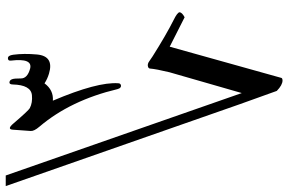

<svg xmlns="http://www.w3.org/2000/svg" viewBox="-293 -628 981 653"><g transform="rotate(-90 197.5 -301.5)"><path d="M465.3 -164.1Q465.3 -164.1 365.2 -214.8L259.3 164.1Q258.8 168.5 250.5 168.9Q234.9 168.9 214.8 149.4Q203.1 117.7 169.9 24.4L-108.9 -772.5H-72.8L207.5 30.3L278.3 -215.8Q289.1 -260.3 291 -283.2Q292 -286.1 295.4 -288.1Q305.7 -292 315.9 -284.2Q320.3 -280.8 332.5 -272.9Q404.3 -227.5 456.5 -201.2Q480.5 -189.5 482.4 -181.6Q481.9 -172.9 465.3 -164.1ZM317.9 -754.3Q316.4 -765.1 325.9 -765.1Q335.4 -765.1 337.8 -747.3Q342.8 -710.6 338.7 -666.1Q333.1 -607.5 273.6 -625.4Q255.2 -630.9 240.5 -640.6Q217.7 -609.6 181.6 -612.2Q246.1 -460.2 240.8 -389.3Q240.5 -383.4 235.8 -381.3Q231.1 -379.3 226.8 -382.2Q222.7 -385.2 220.9 -392.5Q182.8 -552.4 93.2 -657.9Q77.6 -676.1 78.5 -687.5L82.9 -748.4Q84.4 -769.5 104 -746.4Q147.9 -695.1 156.1 -690.7Q174.6 -681 200.1 -683.4Q235.2 -686.6 236.7 -748.7Q237 -760.4 244 -759.9Q251.1 -759.3 254.3 -751.6Q257.5 -744 257.2 -721.3Q256.9 -698.6 290.9 -689.5Q326.7 -680.5 317.9 -754.3Z"/></g></svg>

Font: Amiri
Style: Slanted
Weight: 400
Italic angle: 9°
Designer: Khaled Hosny
Version: Version 000.107